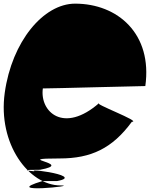

<svg xmlns="http://www.w3.org/2000/svg" viewBox="-26 -797 822 1053"><path d="M0 -288C39 -569 212 -777 386 -777C620 -777 811 -611 771 -325C728 -325 267 -312 209 -312C191 -183 324 -62 518 -232C475 -232 755 -129 697 -129C590 17 473 72 302 72C26 72 392 98 194 134C-38 134 376 154 205 154C21 112 462 164 287 196H207C-35 268 418 220 306 220C132 220 -39 -8 0 -288Z"/></svg>

Font: Chaingun
Style: Ita
Weight: 400
Version: Version 0.91